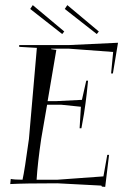

<svg xmlns="http://www.w3.org/2000/svg" viewBox="-20 -716 481 750"><path d="M358 -583 233 -681 243 -696 366 -593ZM223 -583 98 -681 108 -696 231 -593ZM20 3 22 -17Q37 -14 68 -14Q76 -49 93 -173L124 -529L55 -533V-540H250L441 -549L421 -429H414L422 -513L247 -526H180V-524L200 -521L166 -321H200L300 -326L317 -401H324Q319 -348 314 -312Q310 -278 298 -215H291L296 -299L218 -307H164L141 -174Q127 -79 123 -14H205L384 -27L399 -111H406L391 14L378 13L376 9L204 0Q75 0 20 3Z"/></svg>

Font: Kleymissky
Style: Regular
Weight: 500
Italic angle: -8°
Designer: gluk
Foundry: gluk
Version: Version 0.283